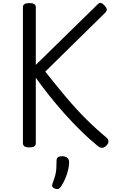

<svg xmlns="http://www.w3.org/2000/svg" viewBox="-20 -995 779 1314"><path d="M181 14Q159 14 148 7Q137 0 137 -15V-947Q137 -974 181 -974Q225 -974 225 -947V-551L648 -965Q660 -978 671.5 -974.5Q683 -971 696 -957Q710 -941 710.5 -930.5Q711 -920 702 -910L290 -505Q366 -408 435 -326.5Q504 -245 572 -177.5Q640 -110 708 -54Q719 -46 722 -30.5Q725 -15 706 4Q693 16 679 16.5Q665 17 650 5Q592 -42 534.5 -98.5Q477 -155 423 -215.5Q369 -276 319 -338.5Q269 -401 225 -463V-15Q225 0 214.5 7Q204 14 181 14ZM353 295Q341 290 338 281.5Q335 273 340 259Q352 228 358 205Q364 182 365.5 158.5Q367 135 367 105Q367 88 376.5 81Q386 74 405 74Q428 74 440.5 85Q453 96 453 115Q453 140 446 169Q439 198 427 226.5Q415 255 399 279Q389 295 379 298Q369 301 353 295Z"/></svg>

Font: Playwrite IT Trad
Style: Regular
Weight: 400
Designer: Veronika Burian, José Scaglione
Foundry: TypeTogether
Version: Version 1.002